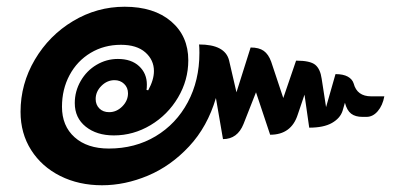

<svg xmlns="http://www.w3.org/2000/svg" viewBox="-20 -580 1191 570"><path d="M41 -248Q41 -331 83.5 -403Q126 -475 197 -517.5Q268 -560 350 -560Q437 -560 488 -516.5Q539 -473 539 -401Q539 -342 508.5 -290.5Q478 -239 427 -208.5Q376 -178 318 -178Q267 -178 234.5 -204Q202 -230 202 -274Q202 -309 219.5 -339.5Q237 -370 266.5 -387.5Q296 -405 330 -405Q370 -405 393 -383.5Q416 -362 416 -329Q416 -319 415 -313L420 -312Q437 -343 437 -369Q437 -402 411.5 -424.5Q386 -447 339 -447Q289 -447 249 -423Q209 -399 186.5 -357Q164 -315 164 -263Q164 -206 201.5 -172.5Q239 -139 303 -139Q381 -139 442 -175.5Q503 -212 537.5 -276.5Q572 -341 572 -423Q572 -440 571 -448Q648 -448 660 -401L682 -306L724 -439Q749 -439 763 -429Q777 -419 785 -397L821 -289L859 -400Q901 -400 916 -387.5Q931 -375 935 -346L948 -262L976 -360Q999 -360 1012.5 -352.5Q1026 -345 1030 -332Q1040 -294 1082 -294H1121Q1116 -267 1101.5 -250Q1087 -233 1068 -233H1056Q1035 -233 1022.5 -242.5Q1010 -252 1004 -275L997 -251Q990 -229 965.5 -215Q941 -201 898 -201L884 -299L864 -240Q845 -180 782 -180L740 -306L703 -212Q685 -167 642 -167L621 -289Q596 -204 541.5 -145.5Q487 -87 419 -58.5Q351 -30 283 -30Q214 -30 159 -57.5Q104 -85 72.5 -134.5Q41 -184 41 -248ZM360 -303Q360 -320 348.5 -331Q337 -342 320 -342Q298 -342 281 -325Q264 -308 264 -286Q264 -269 275 -258Q286 -247 304 -247Q326 -247 343 -264Q360 -281 360 -303Z"/></svg>

Font: K2D
Style: Bold Italic
Weight: 700
Italic angle: -10°
Designer: Katatrad Aksorn Co.,Ltd.
Foundry: Cadson Demak Co.,Ltd.
Version: Version 1.000; ttfautohint (v1.6)